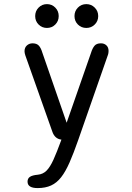

<svg xmlns="http://www.w3.org/2000/svg" viewBox="-20 -698 659 955"><path d="M167 237.5Q117 237.5 117 205.5Q117 189.5 129 181.5Q141 173.5 168 171Q194 168.5 211.8 150.5Q229.5 132.5 246 96Q262.5 59.5 283.5 2L285.5 -3.5Q252 -7.5 240 -44L106 -422.5Q102 -434.5 102 -443Q102 -461.5 113.8 -472Q125.5 -482.5 142 -482.5Q162.5 -482.5 173 -471.2Q183.5 -460 190.5 -436.5L311.5 -87.5L432.5 -434.5Q439.5 -457.5 449.8 -470Q460 -482.5 482 -482.5Q498.5 -482.5 509.2 -472.5Q520 -462.5 520 -444.5Q520 -440 519.2 -434.5Q518.5 -429 516 -422.5L368.5 0Q346 64.5 326 110Q306 155.5 284.2 183.5Q262.5 211.5 234.2 224.5Q206 237.5 167 237.5ZM213.5 -559Q189 -559 172 -576Q155 -593 155 -618Q155 -643 172 -660.2Q189 -677.5 213.5 -677.5Q238 -677.5 255 -660.2Q272 -643 272 -618Q272 -593 255 -576Q238 -559 213.5 -559ZM409.5 -559Q384.5 -559 367.5 -576Q350.5 -593 350.5 -618Q350.5 -643 367.5 -660.2Q384.5 -677.5 409.5 -677.5Q434 -677.5 451.2 -660.2Q468.5 -643 468.5 -618Q468.5 -593 451.2 -576Q434 -559 409.5 -559Z"/></svg>

Font: Sono ExtraLight Monospace
Style: Regular
Weight: 400
Version: Version 2.112